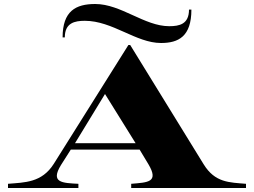

<svg xmlns="http://www.w3.org/2000/svg" viewBox="-20 -940 1269 960"><path d="M20 -21V0H372V-21C290 -25 231 -27 285 -115L334 -192H678L722 -119C776 -28 719 -28 636 -21V0H1210V-21C1127 -28 1055 -26 998 -119L631 -715H622L249 -121C189 -26 103 -28 20 -21ZM355 -224 505 -470 658 -224ZM404 -836C543 -836 660 -725 785 -725C872 -725 937 -757 937 -892H925C925 -819 877 -809 826 -809C702 -809 585 -920 456 -920C359 -920 293 -885 293 -753H304C304 -826 354 -836 404 -836Z"/></svg>

Font: Sprat Extended
Style: Bold
Weight: 700
Width: 9
Designer: Ethan Nakache
Foundry: Collletttivo
Version: Version 2.000;Glyphs 3.2 (3217)